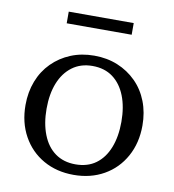

<svg xmlns="http://www.w3.org/2000/svg" viewBox="-80 -764 767 844"><g transform="rotate(10 304.0 -341.5)"><path d="M565 -256Q565 -178 531.5 -117.5Q498 -57 439 -23.5Q380 10 304 10Q228 10 169 -23.5Q110 -57 76.5 -117.5Q43 -178 43 -256Q43 -314 62 -363Q81 -412 116.5 -447.5Q152 -483 199.5 -502.5Q247 -522 304 -522Q361 -522 408.5 -502.5Q456 -483 491.5 -447.5Q527 -412 546 -363Q565 -314 565 -256ZM137 -256Q137 -191 156.5 -141Q176 -91 213.5 -64Q251 -37 304 -37Q358 -37 395 -64Q432 -91 451.5 -140.5Q471 -190 471 -256Q471 -322 451.5 -371.5Q432 -421 395 -448.5Q358 -476 304 -476Q251 -476 213.5 -448Q176 -420 156.5 -371Q137 -322 137 -256ZM159 -693H449V-641H159Z"/></g></svg>

Font: Roboto Serif 72pt
Style: Regular
Weight: 400
Designer: Greg Gazdowicz
Foundry: Commercial Type
Version: Version 1.008